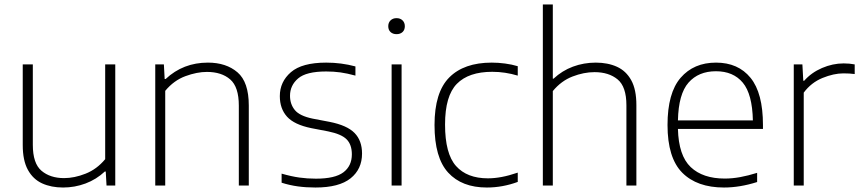

<svg xmlns="http://www.w3.org/2000/svg" viewBox="-20 -828 3842 857"><path d="M261.5 9Q208.5 9 168 -9.5Q127.5 -28 104.5 -69.8Q81.5 -111.5 81.5 -180.5V-540.5H126.5V-181.5Q126.5 -98.5 165.2 -65.8Q204 -33 266 -33Q312 -33 362 -52.8Q412 -72.5 449.5 -117.5V-540.5H494.5V0H455.5L452 -62.5H448Q410 -27 361.8 -9Q313.5 9 261.5 9Z M673 0V-540.5H711.5L715 -475.5H719.5Q797.5 -548.5 908 -548.5Q989.5 -548.5 1040 -505.2Q1090.5 -462 1090.5 -357V0H1046V-356.5Q1046 -440 1007.5 -473.5Q969 -507 903.5 -507Q859 -507 807.5 -488Q756 -469 717.5 -422.5V0Z M1388 9Q1346.5 9 1309.8 4Q1273 -1 1237 -12.5V-53Q1280.5 -40.5 1316.2 -35.5Q1352 -30.5 1390 -30.5Q1475.5 -30.5 1513 -59Q1550.5 -87.5 1550.5 -139Q1550.5 -182.5 1527.2 -206Q1504 -229.5 1445 -241.5L1369.5 -256Q1293.5 -271.5 1261.2 -307.2Q1229 -343 1229 -399Q1229 -463 1278.5 -505.8Q1328 -548.5 1436 -548.5Q1503.5 -548.5 1566.5 -531.5V-490.5Q1530 -500.5 1499.8 -504.8Q1469.5 -509 1436 -509Q1347 -509 1310.8 -478Q1274.5 -447 1274.5 -400.5Q1274.5 -363 1296 -336.8Q1317.5 -310.5 1375.5 -298.5L1451.5 -284Q1529.5 -268.5 1562.8 -234.2Q1596 -200 1596 -142.5Q1596 -73 1544.8 -32Q1493.5 9 1388 9Z M1728 0V-540.5H1772.5V0ZM1750 -675.5Q1733.5 -675.5 1723.2 -685Q1713 -694.5 1713 -711Q1713 -727 1723.2 -737Q1733.5 -747 1750 -747Q1766.5 -747 1776.8 -737Q1787 -727 1787 -711Q1787 -694.5 1776.8 -685Q1766.5 -675.5 1750 -675.5Z M2153 9Q2041.5 9 1980.5 -57.5Q1919.5 -124 1919.5 -270Q1919.5 -416 1985.2 -482.2Q2051 -548.5 2175 -548.5Q2204 -548.5 2234.2 -544.5Q2264.5 -540.5 2291 -532.5V-490.5Q2262.5 -499 2234.5 -503.2Q2206.5 -507.5 2177 -507.5Q2072 -507.5 2019.2 -453.8Q1966.5 -400 1966.5 -272Q1966.5 -142 2015.5 -87Q2064.5 -32 2158 -32Q2186.5 -32 2219 -38Q2251.5 -44 2291 -57.5V-16Q2223 9 2153 9Z M2403 0V-808H2447.5V-477H2451Q2489 -512.5 2537.2 -530.5Q2585.5 -548.5 2639.5 -548.5Q2693 -548.5 2733.8 -530Q2774.5 -511.5 2797.5 -470Q2820.5 -428.5 2820.5 -359V0H2776V-358Q2776 -441 2736.8 -473.5Q2697.5 -506 2633.5 -506Q2586 -506 2535.5 -486.5Q2485 -467 2447.5 -421.5V0Z M3211.5 9Q3091 9 3025.2 -57.2Q2959.5 -123.5 2959.5 -270Q2959.5 -413 3018 -480.8Q3076.5 -548.5 3176 -548.5Q3275 -548.5 3330.2 -480.5Q3385.5 -412.5 3385.5 -270V-252.5H3006Q3009 -133.5 3063 -82.2Q3117 -31 3215 -31Q3248.5 -31 3284 -37.5Q3319.5 -44 3359.5 -56.5V-15.5Q3282.5 9 3211.5 9ZM3175.5 -510Q3098 -510 3053.2 -459.2Q3008.5 -408.5 3006 -290.5H3340.5Q3338 -408 3295.5 -459Q3253 -510 3175.5 -510Z M3523 0V-540.5H3561.5L3565.5 -467.5H3569.5Q3601.5 -504 3649.2 -524.5Q3697 -545 3745.5 -545Q3772.5 -545 3795 -540.5V-497.5Q3783 -499 3770.8 -499.8Q3758.5 -500.5 3744.5 -500.5Q3701.5 -500.5 3651.2 -480Q3601 -459.5 3567.5 -414.5V0Z"/></svg>

Font: Encode Sans Semi Expanded ExtraLight
Style: Regular
Weight: 200
Width: 6
Designer: Multiple Designers
Foundry: Impallari Type
Version: Version 3.000; ttfautohint (v1.8.3) -l 8 -r 50 -G 200 -x 14 